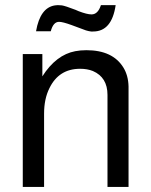

<svg xmlns="http://www.w3.org/2000/svg" viewBox="-20 -737 596 757"><path d="M69.8 -523.9H147V-436Q201.2 -521 276.9 -535.2Q296.9 -539.1 320.8 -539.1Q424.8 -539.1 466.8 -470.2Q485.8 -439 486.8 -396V0H403.8V-362.8Q403.8 -432.1 346.2 -457Q324.2 -465.8 295.9 -465.8Q211.9 -465.8 174.8 -389.2Q153.8 -347.2 153.8 -289.1V0H69.8ZM377.9 -716.8H436Q420.9 -612.8 347.2 -612.8H338.9Q330.1 -613.8 318.8 -617.2L262.2 -638.2Q227.1 -650.9 212.9 -650.9Q189.9 -650.9 180.2 -613.8H122.1Q138.2 -707 196.8 -715.8Q202.1 -716.8 208 -716.8L224.1 -715.8Q236.8 -713.9 277.8 -698.2L290 -692.9Q323.2 -680.2 340.8 -680.2Q366.2 -680.2 377.9 -716.8Z"/></svg>

Font: SolaimanLipi
Style: Normal
Weight: 400
Designer: Solaiman Karim
Foundry: Al Mamun Sumon
Version: Version 2.000